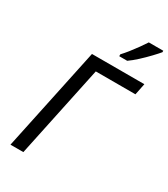

<svg xmlns="http://www.w3.org/2000/svg" viewBox="-226 -1047 1006 1149"><g transform="rotate(30 277.0 -472.0)"><path d="M41 0 192 -714H554L538 -635H264L130 0ZM340 -784V-797Q358 -816 378.5 -842Q399 -868 418.5 -895Q438 -922 452 -944H552V-934Q538 -917 510.5 -888Q483 -859 452 -830.5Q421 -802 395 -784Z"/></g></svg>

Font: Noto IKEA Latin
Style: Italic
Weight: 400
Italic angle: -12°
Designer: Monotype Design Team
Foundry: Monotype Imaging Inc.
Version: Version 1.0